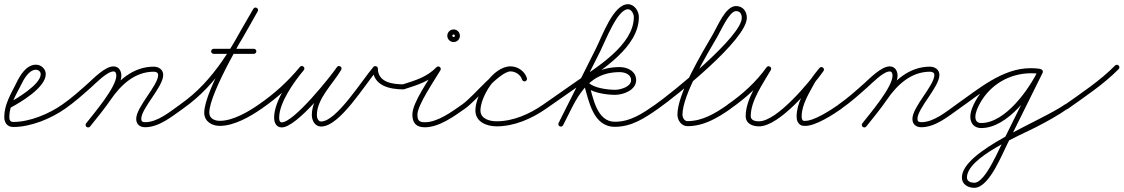

<svg xmlns="http://www.w3.org/2000/svg" viewBox="-21 -584 5343 913"><path d="M11.9 -76.5C15 -70.6 22.3 -68.4 28.1 -71.5C77.6 -97.6 196.6 -168.1 196.6 -231.5C196.6 -256.5 174.6 -276.4 150 -276.4C103.6 -276.4 73.7 -224.6 56.2 -188.2C56.2 -188.2 56.2 -188.3 56.2 -188.3C56.3 -188.4 56.3 -188.4 56.3 -188.4C30.9 -138.1 -0.7 -86.1 -0.7 -28.1C-0.7 -0.8 13.1 19.9 42.3 19.9C125.7 19.9 222 -20.1 288.9 -67.2C294.3 -71 295.6 -78.5 291.8 -83.9C288 -89.3 280.5 -90.6 275.1 -86.8C212.3 -42.6 120.7 -4.1 42.3 -4.1C26.8 -4.1 23.3 -14.1 23.3 -28.1C23.3 -81.6 54.2 -131 77.7 -177.6C77.7 -177.6 77.7 -177.6 77.8 -177.7C77.8 -177.7 77.8 -177.8 77.8 -177.8C90.4 -204 115.6 -252.4 150 -252.4C161.4 -252.4 172.6 -243.3 172.6 -231.5C172.6 -182 55.9 -113.2 16.9 -92.7C11.1 -89.6 8.8 -82.4 11.9 -76.5Z M272.1 -70.2C275.9 -64.7 283.4 -63.4 288.8 -67.1C332.9 -97.7 373 -133.6 413 -169.2C434.4 -188.2 488.2 -244.3 518.7 -244.3C529.6 -244.3 532.1 -233.3 532.1 -224.4C532.1 -168.9 425.7 -45.2 388.5 2.6C384.5 7.9 385.4 15.4 390.6 19.5C395.9 23.5 403.4 22.6 407.5 17.4C449.2 -36.3 556.1 -159.5 556.1 -224.4C556.1 -247 543.7 -268.3 518.7 -268.3C478.5 -268.3 425.1 -212.1 397 -187.1C357.7 -152.1 318.5 -116.8 275.2 -86.9C269.7 -83.1 268.4 -75.6 272.1 -70.2ZM407.4 17.5C407.4 17.5 407.4 17.5 407.4 17.5C440.6 -24.1 474.8 -65.3 504.9 -109.2C553.1 -179.7 619.7 -243 710.2 -243C720.3 -243 731.1 -239.2 731.1 -227.5C731.1 -177.6 626.7 -75.8 626.7 -18.6C626.7 7.1 644 21 669 21C735.3 21 797.1 -30.4 848.9 -67.2C854.3 -71 855.6 -78.5 851.8 -83.9C848 -89.3 840.5 -90.6 835.1 -86.8C787.9 -53.4 728.9 -3 669 -3C657.2 -3 650.7 -6.3 650.7 -18.6C650.7 -69.3 755.1 -170.9 755.1 -227.5C755.1 -252.9 733.8 -267 710.2 -267C611.3 -267 538 -200.1 485.1 -122.8C455.4 -79.3 421.4 -38.6 388.6 2.5C384.5 7.7 385.3 15.3 390.5 19.4C395.7 23.5 403.3 22.7 407.4 17.5Z M848.9 -67.2C848.9 -67.2 848.9 -67.2 848.9 -67.2C1018.5 -185.6 1104.8 -353.9 1204.4 -530.1C1208.4 -537.1 1205.1 -543.5 1199.9 -546.4C1194.7 -549.4 1187.5 -548.9 1183.6 -541.9C1131.3 -449.6 950.2 -152.6 950.2 -48.3C950.2 -6.5 986.1 14.6 1024.3 14.6C1091.9 14.6 1169.3 -29.6 1222.9 -67.2C1228.3 -71 1229.6 -78.5 1225.8 -83.9C1222 -89.3 1214.5 -90.6 1209.1 -86.8C1209.1 -86.8 1209.1 -86.8 1209.1 -86.8C1159.9 -52.4 1086.5 -9.4 1024.3 -9.4C999.7 -9.4 974.2 -20.3 974.2 -48.3C974.2 -144.7 1155.7 -444 1204.4 -530.1C1208.4 -537.1 1205.1 -543.5 1199.9 -546.4C1194.7 -549.4 1187.5 -548.9 1183.6 -541.9C1085.8 -369.2 1001.5 -202.9 835.1 -86.8C829.7 -83 828.4 -75.6 832.2 -70.1C836 -64.7 843.4 -63.4 848.9 -67.2ZM995 -328C995 -328 995 -328 995 -328C1058.7 -328 1122.3 -328 1186 -328C1192.6 -328 1198 -333.4 1198 -340C1198 -346.6 1192.6 -352 1186 -352C1186 -352 1186 -352 1186 -352C1122.3 -352 1058.7 -352 995 -352C988.4 -352 983 -346.6 983 -340C983 -333.4 988.4 -328 995 -328Z M1222.8 -67.1C1222.8 -67.1 1222.8 -67.1 1222.8 -67.1C1298.7 -119.2 1364.7 -179.2 1423.5 -250.4C1428.6 -256.5 1426.6 -263.4 1422 -267.2C1417.4 -271 1410.2 -271.8 1405.1 -265.7C1356.1 -207.4 1282.5 -103.5 1282.5 -24.5C1282.5 -1.7 1292.2 21.9 1318.7 21.9C1390.2 21.9 1560.8 -192.8 1601 -251.2C1605.3 -257.5 1602.2 -264 1597 -267.3C1591.8 -270.6 1584.5 -270.6 1580.7 -264C1540.4 -194.1 1461.8 -122.6 1461.8 -37.1C1461.8 -10.7 1476.4 17.7 1506.1 17.7C1594.7 17.7 1712.6 -180.2 1773 -250.2C1776.4 -254.1 1771.1 -258.7 1765 -261C1758.9 -263.2 1751.9 -263.2 1751.9 -258C1751.9 -176.9 1831.3 -159 1897 -159C1903.6 -159 1909 -164.4 1909 -171C1909 -177.6 1903.6 -183 1897 -183C1897 -183 1897 -183 1897 -183C1845.8 -183 1775.9 -192.6 1775.9 -258C1775.9 -263.2 1772.3 -267.1 1767.9 -268.8C1763.5 -270.4 1758.2 -269.8 1754.8 -265.8C1700.6 -203 1578.8 -6.3 1506.1 -6.3C1490.8 -6.3 1485.8 -24.6 1485.8 -37.1C1485.8 -115.7 1563.9 -186.8 1601.5 -252C1605.3 -258.7 1602.4 -265 1597.5 -268.1C1592.6 -271.3 1585.6 -271.1 1581.2 -264.8C1547.2 -215.4 1376 -2.1 1318.7 -2.1C1307.4 -2.1 1306.5 -16.1 1306.5 -24.5C1306.5 -96.9 1378.6 -196.9 1423.5 -250.3C1428.6 -256.4 1426.5 -263.3 1421.9 -267.1C1417.3 -271 1410.1 -271.8 1405 -265.6C1347.6 -196.2 1283.3 -137.8 1209.2 -86.9C1203.7 -83.1 1202.4 -75.7 1206.1 -70.2C1209.9 -64.7 1217.3 -63.4 1222.8 -67.1Z M1900.6 -159.6C1900.6 -159.6 1900.6 -159.6 1900.6 -159.6C1966 -180.3 2024 -198.1 2071.7 -247.7C2076.6 -252.8 2073.6 -259.5 2068.5 -263.3C2063.5 -267.2 2056.3 -268.2 2052.7 -262.1C2019.7 -206.5 1939.9 -96.9 1939.9 -39C1939.9 0.4 1958 21.3 1999 21.3C2066.6 21.3 2136.7 -29.9 2189.9 -67.2C2195.3 -71 2196.6 -78.5 2192.8 -83.9C2189 -89.3 2181.5 -90.6 2176.1 -86.8C2127.8 -53 2060.5 -2.7 1999 -2.7C1971.2 -2.7 1963.9 -12.7 1963.9 -39C1963.9 -83.8 2044.6 -201.4 2073.3 -249.9C2076.9 -256 2074.6 -262.1 2070.2 -265.5C2065.8 -268.9 2059.2 -269.4 2054.3 -264.3C2009.9 -218 1954.5 -201.8 1893.4 -182.4C1887.1 -180.4 1883.6 -173.7 1885.6 -167.4C1887.6 -161.1 1894.3 -157.6 1900.6 -159.6ZM2142 -414C2142 -410.6 2139.4 -408 2136 -408C2132.6 -408 2130 -410.6 2130 -414C2130 -417.4 2132.6 -420 2136 -420C2139.4 -420 2142 -417.4 2142 -414ZM2106 -414C2106 -397.5 2119.5 -384 2136 -384C2152.5 -384 2166 -397.5 2166 -414C2166 -430.5 2152.5 -444 2136 -444C2119.5 -444 2106 -430.5 2106 -414Z M2189.9 -67.2C2189.9 -67.2 2189.9 -67.2 2189.9 -67.2C2243 -104.2 2355.3 -244.5 2406.7 -244.5C2430 -244.5 2454.8 -228.3 2461.5 -205.6C2463.3 -199.3 2470 -195.6 2476.4 -197.5C2482.7 -199.3 2486.4 -206 2484.5 -212.4C2474.9 -245.3 2440.6 -268.5 2406.7 -268.5C2337.6 -268.5 2238.8 -130.5 2176.1 -86.8C2170.7 -83.1 2169.4 -75.6 2173.2 -70.1C2176.9 -64.7 2184.4 -63.4 2189.9 -67.2ZM2476.4 -197.5C2482.7 -199.3 2486.4 -206 2484.5 -212.4C2474.9 -245.4 2440.7 -268.5 2406.7 -268.5C2321.8 -268.5 2239.6 -134.5 2239.6 -58.7C2239.6 -4 2293.7 16.8 2340.6 16.8C2424.8 16.8 2507.9 -19.7 2575.9 -67.2C2581.3 -71 2582.6 -78.4 2578.8 -83.9C2575 -89.3 2567.6 -90.6 2562.1 -86.8C2498.3 -42.2 2419.8 -7.2 2340.6 -7.2C2308 -7.2 2263.6 -18.4 2263.6 -58.7C2263.6 -120.9 2336 -244.5 2406.7 -244.5C2430 -244.5 2454.8 -228.4 2461.5 -205.6C2463.3 -199.3 2470 -195.6 2476.4 -197.5Z M2559.2 -70.1C2563 -64.7 2570.4 -63.4 2575.9 -67.2C2629 -104.3 2682.2 -141.4 2735.4 -178.5C2735.4 -178.5 2735.4 -178.5 2735.4 -178.5C2735.4 -178.5 2735.4 -178.5 2735.4 -178.5C2838.3 -250.6 3017 -358.7 3017 -503C3017 -531.2 2995.6 -564 2965 -564C2895.5 -564 2842.5 -412.3 2812.4 -352.4C2753.4 -234.7 2694.3 -117 2635.3 0.6C2632.3 6.5 2634.7 13.8 2640.6 16.7C2646.5 19.7 2653.8 17.3 2656.7 11.4C2656.7 11.4 2656.7 11.4 2656.7 11.4C2715.8 -106.3 2774.8 -224 2833.9 -341.6C2858.9 -391.5 2915.1 -540 2965 -540C2981.8 -540 2993 -517.6 2993 -503C2993 -370.1 2815.6 -264 2721.6 -198.2C2721.6 -198.2 2721.6 -198.2 2721.6 -198.2C2721.6 -198.2 2721.6 -198.2 2721.6 -198.2C2668.5 -161.1 2615.3 -124 2562.1 -86.8C2556.7 -83 2555.4 -75.6 2559.2 -70.1ZM2640.6 16.7C2646.5 19.7 2653.7 17.4 2656.7 11.4C2719.2 -111.2 2765.2 -241 2926 -241C2949.3 -241 2980 -230.8 2980 -203C2980 -171 2928.8 -157 2904 -157C2870 -157 2800.8 -165.1 2777 -192C2772.8 -196.6 2766.8 -196.8 2762.3 -194.3C2757.8 -191.8 2754.7 -186.6 2756.5 -180.6C2779.5 -102.6 2799.4 19 2903 19C2983.2 19 3046 -23.2 3108.9 -67.2C3114.3 -71 3115.6 -78.5 3111.8 -83.9C3108 -89.3 3100.5 -90.6 3095.1 -86.8C3036.6 -45.9 2977.7 -5 2903 -5C2815.9 -5 2799 -121.6 2779.5 -187.4C2777.7 -193.4 2770.5 -192.9 2764.8 -189.8C2759.1 -186.6 2754.9 -180.7 2759 -176C2788.2 -143.1 2862.1 -133 2904 -133C2943.4 -133 3004 -155.6 3004 -203C3004 -245.1 2963.1 -265 2926 -265C2753.4 -265 2702.5 -131.3 2635.3 0.6C2632.3 6.5 2634.6 13.7 2640.6 16.7Z M3092.2 -70.1C3096 -64.7 3103.5 -63.4 3108.9 -67.2C3195.3 -127.7 3530.3 -395.7 3530.3 -499.1C3530.3 -530.3 3511.6 -555.2 3479 -555.2C3429.3 -555.2 3393.2 -462.6 3369.6 -422C3316.9 -331.4 3200.3 -139.6 3200.3 -38.6C3200.3 -12 3219.3 16 3248 16C3325.8 16 3392.2 -23.7 3453.9 -67.2C3459.3 -71 3460.6 -78.5 3456.8 -83.9C3453 -89.3 3445.5 -90.6 3440.1 -86.8C3382.7 -46.4 3320.4 -8 3248 -8C3232.9 -8 3224.3 -25.5 3224.3 -38.6C3224.3 -133 3340.6 -324.3 3390.4 -410C3408.2 -440.6 3447.4 -531.2 3479 -531.2C3498.2 -531.2 3506.3 -516.9 3506.3 -499.1C3506.3 -410.1 3172.5 -141 3095.1 -86.8C3089.7 -83 3088.4 -75.5 3092.2 -70.1Z M3452.8 -67.1C3452.8 -67.1 3452.8 -67.1 3452.8 -67.1C3524.9 -116.7 3592.9 -178.5 3643.8 -250C3648.2 -256.2 3645 -262.8 3639.8 -266.1C3634.6 -269.4 3627.3 -269.5 3623.6 -262.9C3584.7 -194.7 3524.9 -111.7 3524.9 -31.7C3524.9 4 3557.6 16.9 3588.2 16.9C3685.5 16.9 3841.7 -171.4 3894.8 -246C3899.3 -252.4 3896.9 -259 3892.2 -262.6C3887.5 -266.1 3880.5 -266.6 3875.6 -260.5C3860.9 -241.9 3844.3 -223.5 3832.6 -203C3832.6 -203 3832.5 -202.9 3832.5 -202.8C3832.5 -202.7 3832.4 -202.7 3832.4 -202.7C3804.1 -149.7 3767 -92 3767 -30.3C3767 -21.5 3768.3 -12.5 3772.3 -4.5C3772.3 -4.5 3772.4 -4.4 3772.4 -4.4C3772.5 -4.3 3772.5 -4.2 3772.5 -4.2C3780.9 11 3790.8 14.7 3808.4 14.7C3858.5 14.7 3941.3 -39.5 3980.9 -67.2C3986.3 -71 3987.6 -78.5 3983.8 -83.9C3980 -89.3 3972.5 -90.6 3967.1 -86.8C3967.1 -86.8 3967.1 -86.8 3967.1 -86.8C3932.4 -62.6 3852.1 -9.3 3808.4 -9.3C3798.3 -9.3 3797.3 -8.9 3793.5 -15.8C3793.5 -15.8 3793.5 -15.7 3793.6 -15.6C3793.6 -15.5 3793.7 -15.5 3793.7 -15.5C3791.4 -19.9 3791 -25.4 3791 -30.3C3791 -87.3 3827.4 -142.3 3853.6 -191.3C3853.6 -191.3 3853.5 -191.3 3853.5 -191.2C3853.5 -191.1 3853.4 -191 3853.4 -191C3864.5 -210.5 3880.4 -228 3894.4 -245.5C3899.2 -251.6 3896.7 -258.4 3891.8 -262.1C3886.9 -265.7 3879.7 -266.3 3875.2 -260C3828.2 -193.7 3673.7 -7.1 3588.2 -7.1C3571.8 -7.1 3548.9 -10.9 3548.9 -31.7C3548.9 -106.4 3608 -187.1 3644.4 -251.1C3648.2 -257.7 3645.3 -264 3640.4 -267.1C3635.6 -270.2 3628.6 -270.1 3624.2 -264C3574.9 -194.7 3509 -134.9 3439.2 -86.9C3433.7 -83.1 3432.4 -75.7 3436.1 -70.2C3439.9 -64.7 3447.3 -63.4 3452.8 -67.1Z M3963.1 -70.2C3966.9 -64.7 3974.4 -63.4 3979.8 -67.1C4023.9 -97.7 4064 -133.6 4104 -169.2C4125.4 -188.2 4179.2 -244.3 4209.7 -244.3C4220.6 -244.3 4223.1 -233.3 4223.1 -224.4C4223.1 -168.9 4116.7 -45.2 4079.5 2.6C4075.5 7.9 4076.4 15.4 4081.6 19.5C4086.9 23.5 4094.4 22.6 4098.5 17.4C4140.2 -36.3 4247.1 -159.5 4247.1 -224.4C4247.1 -247 4234.7 -268.3 4209.7 -268.3C4169.5 -268.3 4116.1 -212.1 4088 -187.1C4048.7 -152.1 4009.5 -116.8 3966.2 -86.9C3960.7 -83.1 3959.4 -75.6 3963.1 -70.2ZM4098.4 17.5C4098.4 17.5 4098.4 17.5 4098.4 17.5C4131.6 -24.1 4165.8 -65.3 4195.9 -109.2C4244.1 -179.7 4310.7 -243 4401.2 -243C4411.3 -243 4422.1 -239.2 4422.1 -227.5C4422.1 -177.6 4317.7 -75.8 4317.7 -18.6C4317.7 7.1 4335 21 4360 21C4426.3 21 4488.1 -30.4 4539.9 -67.2C4545.3 -71 4546.6 -78.5 4542.8 -83.9C4539 -89.3 4531.5 -90.6 4526.1 -86.8C4478.9 -53.4 4419.9 -3 4360 -3C4348.2 -3 4341.7 -6.3 4341.7 -18.6C4341.7 -69.3 4446.1 -170.9 4446.1 -227.5C4446.1 -252.9 4424.8 -267 4401.2 -267C4302.3 -267 4229 -200.1 4176.1 -122.8C4146.4 -79.3 4112.4 -38.6 4079.6 2.5C4075.5 7.7 4076.3 15.3 4081.5 19.4C4086.7 23.5 4094.3 22.7 4098.4 17.5Z M4523.2 -70.1C4526.9 -64.7 4534.4 -63.4 4539.9 -67.2C4640.2 -137.1 4751.6 -235.8 4879.3 -235.8C4893 -235.8 4906.1 -234.8 4919.5 -233.1C4926.1 -232.3 4932.1 -236.9 4932.9 -243.5C4933.7 -250.1 4929.1 -256.1 4922.5 -256.9C4922.5 -256.9 4922.5 -256.9 4922.5 -256.9C4908 -258.7 4894 -259.8 4879.3 -259.8C4745.3 -259.8 4631.2 -160.1 4526.1 -86.8C4520.7 -83.1 4519.4 -75.6 4523.2 -70.1ZM4932.9 -243.3C4933.8 -249.9 4929.3 -255.9 4922.7 -256.9C4909.5 -258.8 4896.6 -259.7 4883.2 -259.7C4771.9 -259.7 4671.8 -201.9 4618 -104.4C4605.8 -82.4 4593.1 -54.2 4593.1 -28.4C4593.1 3.1 4612.5 25 4644.7 25C4770.9 25 4889 -139.6 4936.8 -237.7C4939.7 -243.7 4937.2 -250.9 4931.3 -253.8C4925.3 -256.7 4918.1 -254.2 4915.2 -248.3C4915.2 -248.3 4915.2 -248.3 4915.2 -248.3C4872.1 -159.7 4759.9 1 4644.7 1C4625.8 1 4617.1 -10 4617.1 -28.4C4617.1 -49.8 4628.9 -74.6 4639 -92.8C4688.7 -182.7 4780.6 -235.7 4883.2 -235.7C4895.5 -235.7 4907.2 -234.9 4919.3 -233.1C4925.9 -232.2 4931.9 -236.7 4932.9 -243.3ZM4915.2 -248.3C4915.2 -248.3 4915.2 -248.3 4915.2 -248.3C4864.3 -145.3 4813.3 -42.3 4762.3 60.7C4762.3 60.7 4762.3 60.6 4762.4 60.5C4762.4 60.4 4762.5 60.3 4762.5 60.3C4733 114.3 4666.6 285.1 4611.8 285.1C4596.1 285.1 4577 279 4577 260.4C4577 163.5 4831 59.2 4907.7 19.5C4958.5 -6.8 5009 -34.3 5055.9 -67.2C5061.3 -71 5062.6 -78.5 5058.8 -83.9C5055 -89.3 5047.5 -90.6 5042.1 -86.8C4928.5 -7 4553 131.8 4553 260.4C4553 293.1 4582.5 309.1 4611.8 309.1C4686.4 309.1 4748.6 135.9 4783.5 71.7C4783.5 71.7 4783.6 71.6 4783.6 71.5C4783.7 71.4 4783.7 71.3 4783.7 71.3C4834.8 -31.6 4885.8 -134.6 4936.8 -237.7C4939.7 -243.6 4937.3 -250.8 4931.3 -253.8C4925.4 -256.7 4918.2 -254.3 4915.2 -248.3Z M5039.2 -68.7C5043.1 -63.3 5050.5 -62 5056 -65.9C5138.7 -124.7 5227.2 -183.1 5298.6 -255.6C5303.2 -260.3 5303.1 -267.9 5298.4 -272.6C5293.7 -277.2 5286.1 -277.1 5281.4 -272.4C5281.4 -272.4 5281.4 -272.4 5281.4 -272.4C5211.1 -200.9 5123.6 -143.4 5042 -85.4C5036.6 -81.6 5035.4 -74.1 5039.2 -68.7Z"/></svg>

Font: FRB American Cursive Guidelines Light
Style: Italic
Weight: 300
Italic angle: -25°
Version: Version 2.0;Modular Font Editor K font №1